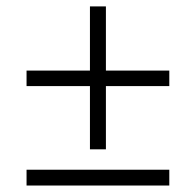

<svg xmlns="http://www.w3.org/2000/svg" viewBox="-20 -573 591 593"><path d="M257.8 -307.1H62V-355H257.8V-553.2H307.1V-355H502.9V-307.1H307.1V-111.8H257.8ZM62 0V-48.8H502.9V0Z"/></svg>

Font: CAA NEO Sans Light
Style: Italic
Weight: 300
Italic angle: -12°
Version: Version 1.10